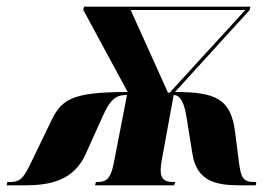

<svg xmlns="http://www.w3.org/2000/svg" viewBox="-82 -556 837 576"><path d="M-62 0H-9C69 0 140 -14 176 -96L226 -207C252 -266 272 -271 299 -271L260 -70C250 -17 236 -10 209 -10H206L203 0H440L444 -10H439C414 -10 400 -17 400 -45C400 -53 401 -63 403 -74L439 -271C456 -271 469 -255 477 -208L495 -96C508 -13 563 0 639 0H685L687 -10H682C647 -10 641 -23 635 -68L623 -162C610 -259 566 -280 443 -280L667 -526L669 -536H170L168 -526L301 -280C132 -280 102 -258 70 -190L14 -74C-8 -29 -17 -10 -51 -10H-60ZM422 -278 310 -526H654L427 -278Z"/></svg>

Font: Noto Serif Display Condensed Black
Style: Italic
Weight: 900
Width: 3
Italic angle: -12°
Designer: Monotype Design Team
Foundry: Monotype Imaging Inc.
Version: Version 2.009